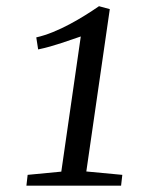

<svg xmlns="http://www.w3.org/2000/svg" viewBox="-20 -587 506 607"><path d="M63.5 0H362.8L366.7 -34.2L252.9 -44.9L327.1 -558.1L293 -567.4C241.2 -531.7 163.1 -483.9 94.7 -468.8L100.6 -430.7C152.8 -441.4 200.2 -460.4 235.4 -471.7L173.8 -44.4L67.4 -34.2Z"/></svg>

Font: Merriweather
Style: Light Italic
Weight: 300
Italic angle: -7.5°
Designer: Eben Sorkin
Foundry: Eben Sorkin
Version: Version 1.001